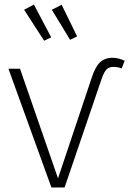

<svg xmlns="http://www.w3.org/2000/svg" viewBox="-20 -824 568 844"><path d="M264 0H206L17 -522H68L235 -40L383 -482Q398 -529 419 -549.5Q440 -570 475 -570Q500 -570 528 -557L515 -523Q498 -530 479 -530Q459 -530 448 -518.5Q437 -507 427 -478ZM205 -660 174 -645 86 -781 129 -804ZM319 -664 288 -649 208 -781 251 -803Z"/></svg>

Font: FiraGO ExtraLight
Style: Regular
Weight: 200
Designer: bBox Type
Foundry: bBox Type GmbH
Version: Version 1.001